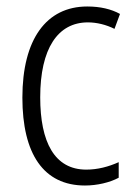

<svg xmlns="http://www.w3.org/2000/svg" viewBox="-20 -562 414 592"><path d="M242 10C279 10 318 1 346 -14V-62C315 -48 281 -39 246 -39C148 -39 104 -124 104 -262C104 -412 158 -493 251 -493C278 -493 307 -486 333 -473L350 -519C323 -534 289 -542 249 -542C123 -542 49 -441 49 -261C49 -88 114 10 242 10Z"/></svg>

Font: Noto Sans Devanagari Condensed Light
Style: Regular
Weight: 300
Width: 3
Designer: Jelle Bosma - Monotype Design Team
Foundry: Monotype Imaging Inc.
Version: Version 2.004